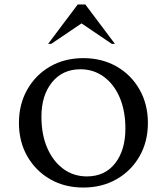

<svg xmlns="http://www.w3.org/2000/svg" viewBox="-20 -832 749 862"><path d="M354 10Q270 10 205 -27.5Q140 -65 102.5 -130.5Q65 -196 65 -280Q65 -364 102.5 -430Q140 -496 205 -533.5Q270 -571 354 -571Q438 -571 503.5 -533.5Q569 -496 606.5 -430Q644 -364 644 -280Q644 -196 606.5 -130.5Q569 -65 503.5 -27.5Q438 10 354 10ZM370 -40Q451 -40 497 -99Q543 -158 543 -255Q543 -334 517.5 -394Q492 -454 446 -487.5Q400 -521 341 -521Q261 -521 213.5 -462.5Q166 -404 166 -308Q166 -228 192 -168Q218 -108 264 -74Q310 -40 370 -40ZM196 -635 329 -812H363L496 -635H482L346 -727L210 -635Z"/></svg>

Font: Spectral SC Medium
Style: Regular
Weight: 500
Designer: Jean-Baptiste Levee
Foundry: Production Type
Version: Version 2.001